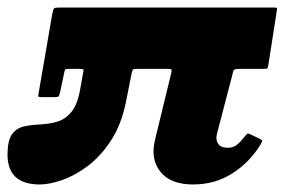

<svg xmlns="http://www.w3.org/2000/svg" viewBox="-47 -480 794 510"><path d="M688 -450 666 -308.5Q664.5 -300.5 663.2 -298.8Q662 -297 653.5 -297H589.5Q576.5 -297 574.2 -294Q572 -291 569.5 -278.5L529 -123.5Q525.5 -108.5 532.5 -98Q539.5 -87.5 557.5 -87.5Q569.5 -87.5 578.5 -92.8Q587.5 -98 602 -116Q607.5 -123 609.8 -124.8Q612 -126.5 619.5 -122.5L641.5 -112Q648.5 -108.5 649.2 -106.5Q650 -104.5 645 -96Q615.5 -48 569.5 -19Q523.5 10 466 10Q406 10 379 -23.8Q352 -57.5 365 -109.5L407.5 -284.5Q409.5 -292.5 408.8 -294.8Q408 -297 399.5 -297H317Q308 -297 306.2 -295.2Q304.5 -293.5 302.5 -284.5L287 -206.5Q274.5 -147 247.2 -105.8Q220 -64.5 186 -39Q152 -13.5 118.2 -1.8Q84.5 10 58.5 10Q-29.5 10 -27 -74.5Q-26 -110 -13.8 -125.2Q-1.5 -140.5 18 -144.5Q37.5 -148.5 60 -149.5Q82.5 -150.5 104 -156.5Q125.5 -162.5 142 -181.8Q158.5 -201 166 -243L173.5 -285Q175.5 -292.5 174.8 -294.8Q174 -297 166 -297H135Q126.5 -297 125.5 -294.5Q124.5 -292 123 -284.5L113 -236.5Q110.5 -226.5 108.8 -224.2Q107 -222 97 -222H65Q55.5 -222 54.8 -223.8Q54 -225.5 56 -235L92 -444Q94.5 -456.5 97.2 -458.2Q100 -460 112.5 -460H679.5Q687.5 -460 688.5 -459Q689.5 -458 688 -450Z"/></svg>

Font: Besley* Condensed Heavy
Style: Italic
Weight: 800
Width: 3
Italic angle: -13°
Designer: Owen Earl
Foundry: indestructible type*
Version: Version 3.000; ttfautohint (v1.8.3)